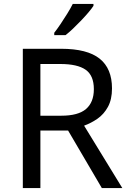

<svg xmlns="http://www.w3.org/2000/svg" viewBox="-20 -964 662 984"><path d="M294 -714Q427 -714 490.5 -663.5Q554 -613 554 -511Q554 -454 533 -416Q512 -378 479.5 -355.5Q447 -333 411 -320L607 0H502L329 -295H187V0H97V-714ZM289 -636H187V-371H294Q381 -371 421 -405.5Q461 -440 461 -507Q461 -577 419 -606.5Q377 -636 289 -636ZM459 -934Q450 -920 433 -900Q416 -880 395.5 -858.5Q375 -837 354.5 -817.5Q334 -798 316 -784H258V-796Q273 -815 290.5 -841Q308 -867 325 -894.5Q342 -922 353 -944H459Z"/></svg>

Font: Noto Sans Javanese
Style: Regular
Weight: 400
Designer: Monotype Design Team
Foundry: Monotype Imaging Inc.
Version: Version 2.004